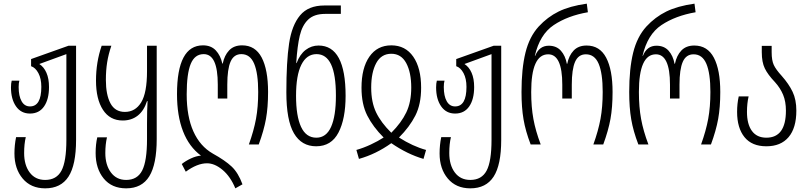

<svg xmlns="http://www.w3.org/2000/svg" viewBox="-20 -790 4421 1050"><path d="M59 49Q59 3 68 -40H121Q112 -3 112 47Q112 113 142.5 153.5Q173 194 227 194Q289 194 316 143.5Q343 93 343 -25V-494L195 -440Q220 -424 234 -392Q248 -360 248 -314Q248 -247 221 -208Q194 -169 144 -169Q95 -169 67.5 -208.5Q40 -248 40 -312Q40 -334 44 -349H86Q82 -336 82 -314Q82 -265 98 -236.5Q114 -208 144 -208Q206 -208 206 -315Q206 -360 190 -390Q174 -420 150 -428V-467L355 -540H396V-25Q396 112 354.5 176Q313 240 227 240Q149 240 104 186.5Q59 133 59 49Z M503 47Q503 -1 512 -39H565Q556 0 556 47Q556 112 586.5 153Q617 194 670 194Q731 194 757.5 142.5Q784 91 784 -29V-114Q784 -186 787 -237H784Q767 -184 733 -157.5Q699 -131 651 -131Q581 -131 543 -189.5Q505 -248 505 -349Q505 -450 536 -540H589Q573 -493 566 -449Q559 -405 559 -353Q559 -272 584 -225Q609 -178 663 -178Q720 -178 752 -230Q784 -282 784 -401V-540H837V-30Q837 108 796.5 174Q756 240 670 240Q591 240 547 186Q503 132 503 47Z M1112 103Q1059 103 996 149L974 107Q995 90 1024 76.5Q1053 63 1079 61Q1014 13 981 -72Q948 -157 948 -275Q948 -542 1090 -542Q1134 -542 1160 -514.5Q1186 -487 1196 -442H1198Q1207 -487 1233 -514.5Q1259 -542 1304 -542Q1376 -542 1411 -475.5Q1446 -409 1446 -287Q1446 -203 1434.5 -139.5Q1423 -76 1395 0H1341Q1368 -75 1380 -140Q1392 -205 1392 -287Q1392 -389 1370 -441.5Q1348 -494 1300 -494Q1259 -494 1241 -453Q1223 -412 1223 -327V-251H1171V-327Q1171 -411 1152 -452.5Q1133 -494 1094 -494Q1045 -494 1023 -440.5Q1001 -387 1001 -274Q1001 -153 1037.5 -71.5Q1074 10 1144 50Q1211 87 1247 121Q1283 155 1306 218L1267 240Q1240 175 1197 139Q1154 103 1112 103Z M1546 -285Q1546 -453 1561 -552.5Q1576 -652 1621 -706Q1666 -760 1754 -760H1844V-714H1758Q1698 -714 1665.5 -683Q1633 -652 1619.5 -595.5Q1606 -539 1600 -445H1602Q1620 -493 1651.5 -517Q1683 -541 1722 -541Q1870 -541 1870 -266Q1870 -140 1831 -65Q1792 10 1709 10Q1629 10 1587.5 -61Q1546 -132 1546 -285ZM1817 -267Q1817 -382 1790.5 -438Q1764 -494 1711 -494Q1657 -494 1628 -436Q1599 -378 1599 -266Q1599 -155 1626.5 -96Q1654 -37 1710 -37Q1764 -37 1790.5 -96Q1817 -155 1817 -267Z M1929 30Q1968 19 2007.5 0.5Q2047 -18 2078 -38Q2020 -96 1988.5 -158Q1957 -220 1957 -310Q1957 -418 2000 -480Q2043 -542 2120 -542Q2197 -542 2240 -480Q2283 -418 2283 -310Q2283 -220 2251.5 -158Q2220 -96 2162 -38Q2237 10 2310 30L2296 79Q2207 53 2120 -7Q2036 53 1943 79ZM2229 -311Q2229 -394 2201.5 -445Q2174 -496 2120 -496Q2065 -496 2037.5 -445Q2010 -394 2010 -311Q2010 -231 2037 -175Q2064 -119 2120 -64Q2175 -119 2202 -175.5Q2229 -232 2229 -311Z M2384 49Q2384 3 2393 -40H2446Q2437 -3 2437 47Q2437 113 2467.5 153.5Q2498 194 2552 194Q2614 194 2641 143.5Q2668 93 2668 -25V-494L2520 -440Q2545 -424 2559 -392Q2573 -360 2573 -314Q2573 -247 2546 -208Q2519 -169 2469 -169Q2420 -169 2392.5 -208.5Q2365 -248 2365 -312Q2365 -334 2369 -349H2411Q2407 -336 2407 -314Q2407 -265 2423 -236.5Q2439 -208 2469 -208Q2531 -208 2531 -315Q2531 -360 2515 -390Q2499 -420 2475 -428V-467L2680 -540H2721V-25Q2721 112 2679.5 176Q2638 240 2552 240Q2474 240 2429 186.5Q2384 133 2384 49Z M2832 -287Q2832 -414 2853.5 -501.5Q2875 -589 2926 -645Q2974 -697 3035 -727Q3096 -757 3189 -770L3195 -723Q3085 -704 3008.5 -653Q2932 -602 2905 -485H2907Q2929 -540 2981 -540Q3023 -540 3047.5 -512.5Q3072 -485 3080 -441H3082Q3091 -486 3117 -513.5Q3143 -541 3188 -541Q3260 -541 3295 -474.5Q3330 -408 3330 -287Q3330 -203 3318.5 -139.5Q3307 -76 3279 0H3225Q3252 -75 3264 -140Q3276 -205 3276 -287Q3276 -389 3254 -441Q3232 -493 3184 -493Q3143 -493 3125 -452Q3107 -411 3107 -327V-251H3055V-327Q3055 -493 2978 -493Q2885 -493 2885 -287Q2885 -205 2897 -139.5Q2909 -74 2937 0H2882Q2854 -73 2843 -137.5Q2832 -202 2832 -287Z M3421 -287Q3421 -414 3442.5 -501.5Q3464 -589 3515 -645Q3563 -697 3624 -727Q3685 -757 3778 -770L3784 -723Q3674 -704 3597.5 -653Q3521 -602 3494 -485H3496Q3518 -540 3570 -540Q3612 -540 3636.5 -512.5Q3661 -485 3669 -441H3671Q3680 -486 3706 -513.5Q3732 -541 3777 -541Q3849 -541 3884 -474.5Q3919 -408 3919 -287Q3919 -203 3907.5 -139.5Q3896 -76 3868 0H3814Q3841 -75 3853 -140Q3865 -205 3865 -287Q3865 -389 3843 -441Q3821 -493 3773 -493Q3732 -493 3714 -452Q3696 -411 3696 -327V-251H3644V-327Q3644 -493 3567 -493Q3474 -493 3474 -287Q3474 -205 3486 -139.5Q3498 -74 3526 0H3471Q3443 -73 3432 -137.5Q3421 -202 3421 -287Z M4011 -178Q4011 -223 4020 -263H4074Q4065 -224 4065 -178Q4065 -111 4092 -74Q4119 -37 4171 -37Q4278 -37 4278 -185Q4278 -235 4262.5 -272Q4247 -309 4218 -341Q4179 -382 4162.5 -416Q4146 -450 4146 -504V-539H4200V-504Q4200 -460 4211.5 -435Q4223 -410 4255 -375Q4294 -331 4314.5 -288Q4335 -245 4335 -185Q4335 -90 4292.5 -40Q4250 10 4171 10Q4092 10 4051.5 -40Q4011 -90 4011 -178Z"/></svg>

Font: Noto Sans Georgian Light Cond
Style: Regular
Weight: 300
Width: 3
Designer: Monotype Design team
Foundry: Monotype Imaging Inc.
Version: Version 1.000